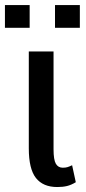

<svg xmlns="http://www.w3.org/2000/svg" viewBox="-44 -732 342 762"><path d="M168.5 -527.8V-139.6Q168.5 -97.7 177.7 -82Q187 -66.4 205.1 -66.4Q215.8 -66.4 223.4 -68.6Q231 -70.8 242.2 -76.2L256.8 -8.8Q238.3 2.4 221.7 6.3Q205.1 10.3 183.1 10.3Q127 10.3 98.6 -25.6Q70.3 -61.5 70.3 -143.1V-527.8ZM272.9 -621.6H174.3V-711.9H272.9ZM73.7 -621.6H-24.4V-711.9H73.7Z"/></svg>

Font: Franco
Style: Regular
Weight: 400
Designer: Google
Version: Version 1.200311; 2013